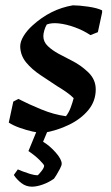

<svg xmlns="http://www.w3.org/2000/svg" viewBox="-20 -488 417 722"><path d="M142 12Q126 12 102 6.5Q78 1 54 -7.5Q30 -16 13 -27L30 -106L49 -116Q88 -96 135.5 -76.5Q183 -57 228 -51Q239 -65 246 -84Q253 -103 257 -119Q245 -131 228.5 -142.5Q212 -154 195 -164Q165 -184 132.5 -205.5Q100 -227 78.5 -253Q57 -279 56 -313Q56 -332 69 -353Q82 -374 102 -392Q170 -454 254 -468Q277 -468 311.5 -463Q346 -458 364 -449V-441L348 -367L320 -356Q293 -374 261 -385.5Q229 -397 201 -400Q175 -403 156 -396Q150 -386 146.5 -373.5Q143 -361 143 -352Q143 -331 159.5 -315Q176 -299 201 -285.5Q226 -272 250 -260Q284 -243 312 -216Q340 -189 340 -152Q340 -108 312.5 -74.5Q285 -41 240 -19Q195 3 142 12ZM100 214Q78 214 60.5 200.5Q43 187 32 170L47 149Q51 151 64 156Q77 161 93 166Q109 171 122 171Q125 169 135.5 156Q146 143 146 135Q145 130 128.5 113.5Q112 97 87 80L124 -10H165L142 45Q167 60 189.5 85.5Q212 111 212 128Q212 134 205.5 146.5Q199 159 192 170.5Q185 182 183 184Q163 198 140.5 206Q118 214 100 214Z"/></svg>

Font: Labrada SemiBold
Style: Italic
Weight: 600
Italic angle: -7°
Designer: Mercedes Jáuregui
Foundry: Omnibus-Type Team
Version: Version 1.000; ttfautohint (v1.8.4.7-5d5b)